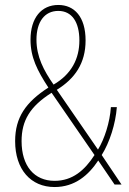

<svg xmlns="http://www.w3.org/2000/svg" viewBox="-20 -744 520 774"><path d="M215 -724C147 -724 103 -672 103 -584C103 -513 130 -460 175 -391C84 -332 41 -271 41 -175C41 -61 104 10 200 10C282 10 337 -38 376 -97L442 0H470L390 -119C422 -170 446 -245 451 -312H427C423 -251 401 -183 375 -141L209 -382C282 -427 325 -489 325 -581C325 -676 280 -724 215 -724ZM215 -700C270 -700 300 -655 300 -581C300 -507 268 -445 196 -403C156 -460 127 -516 127 -584C127 -655 159 -700 215 -700ZM188 -370 361 -119C321 -57 272 -15 200 -15C118 -15 67 -75 67 -175C67 -258 101 -315 188 -370Z"/></svg>

Font: Noto Sans Lao Looped UI Cond Thin
Style: Regular
Weight: 100
Width: 3
Designer: Mark Frömberg, Ben Mitchell
Foundry: The Fontpad Ltd
Version: Version 1.001